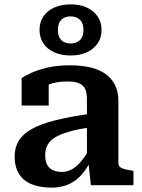

<svg xmlns="http://www.w3.org/2000/svg" viewBox="-20 -848 650 879"><path d="M394 -327V-265Q344 -258 308 -248.5Q272 -239 248 -227.5Q224 -216 211 -202.5Q198 -189 192.5 -172.5Q187 -156 187 -137Q187 -110 196 -93.5Q205 -77 222 -69Q239 -61 263 -61Q288 -61 309.5 -73Q331 -85 351.5 -109.5Q372 -134 393 -172L398 -117Q378 -75 352 -46.5Q326 -18 292.5 -3.5Q259 11 216 11Q163 11 125 -4.5Q87 -20 67 -52Q47 -84 47 -131Q47 -173 66 -204Q85 -235 126.5 -258Q168 -281 234 -297.5Q300 -314 394 -327ZM396 0 384 -112 378 -113V-394Q378 -423 370 -440.5Q362 -458 342.5 -466.5Q323 -475 288 -475Q237 -475 204 -461Q171 -447 157 -431Q152 -437 153 -445.5Q154 -454 160 -461.5Q166 -469 177 -474.5Q188 -480 203 -481V-365H79V-490Q94 -501 123.5 -514.5Q153 -528 197.5 -538.5Q242 -549 300 -549Q350 -549 391 -540Q432 -531 461 -511Q490 -491 506 -460Q522 -429 522 -386V-101Q522 -90 529.5 -83.5Q537 -77 551 -73.5Q565 -70 585 -67L591 -65V0ZM245 -711Q245 -680 260.5 -664.5Q276 -649 303 -649Q330 -649 346 -664.5Q362 -680 362 -711Q362 -742 346 -757.5Q330 -773 303 -773Q276 -773 260.5 -757.5Q245 -742 245 -711ZM445 -711Q445 -676 427 -649.5Q409 -623 377.5 -608.5Q346 -594 303 -594Q261 -594 228.5 -608.5Q196 -623 178.5 -649.5Q161 -676 161 -711Q161 -746 178.5 -772.5Q196 -799 228.5 -813.5Q261 -828 303 -828Q346 -828 377.5 -813.5Q409 -799 427 -772.5Q445 -746 445 -711Z"/></svg>

Font: Roboto Serif 20pt SemiBold
Style: Regular
Weight: 600
Version: Version 1.008